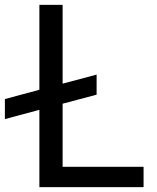

<svg xmlns="http://www.w3.org/2000/svg" viewBox="-85 -765 643 785"><path d="M76 0C76 0 76 -316 76 -316C76 -316 -65 -278 -65 -278C-65 -278 -65 -360 -65 -360C-65 -360 76 -398 76 -398C76 -398 76 -745 76 -745C76 -745 171 -745 171 -745C171 -745 171 -423 171 -423C171 -423 310 -460 310 -460C310 -460 310 -378 310 -378C310 -378 171 -341 171 -341C171 -341 171 -83 171 -83C171 -83 502 -83 502 -83C502 -83 502 0 502 0C502 0 76 0 76 0Z"/></svg>

Font: Preevio_Regular
Style: Regular
Weight: 500
Designer: Gumpita Rahayu
Foundry: Tokotype Studio
Version: ""